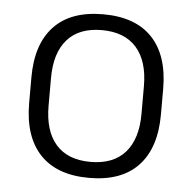

<svg xmlns="http://www.w3.org/2000/svg" viewBox="-43 -543 599 598"><g transform="rotate(5 256.5 -244.0)"><path d="M256.5 12Q155.5 12 103 -43.8Q50.5 -99.5 50.5 -204.5V-284Q50.5 -388.5 103 -444Q155.5 -499.5 256.5 -499.5Q357.5 -499.5 410 -444Q462.5 -388.5 462.5 -284V-204.5Q462.5 -99.5 410 -43.8Q357.5 12 256.5 12ZM256.5 -38Q327.5 -38 364.8 -80Q402 -122 402 -201V-287.5Q402 -366 364.8 -408Q327.5 -450 256.5 -450Q185.5 -450 148.5 -408Q111.5 -366 111.5 -287.5V-201Q111.5 -122 148.5 -80Q185.5 -38 256.5 -38Z"/></g></svg>

Font: Anek Bangla Light
Style: Regular
Weight: 300
Designer: Sulekha Rajkumar (Bangla), Yesha Goshar (Latin)
Foundry: Ek Type
Version: Version 1.003